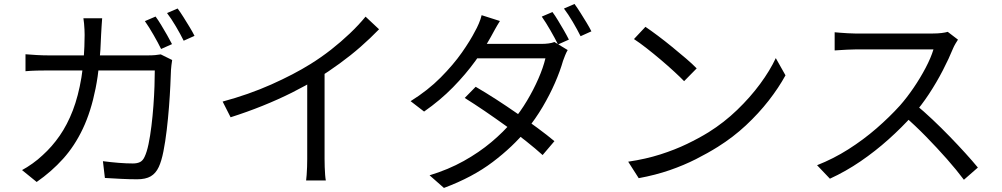

<svg xmlns="http://www.w3.org/2000/svg" viewBox="-20 -866 4980 954"><path d="M753 -783.8Q766 -766.4 780.8 -741.8Q795.6 -717.2 810 -692.2Q824.4 -667.2 834.7 -646.8L780.5 -622.6Q765.7 -653 742.8 -692.8Q719.9 -732.6 699.9 -761ZM862.6 -823.8Q876.2 -805.5 891.8 -780.6Q907.4 -755.7 922.3 -731.2Q937.2 -706.7 946.5 -687.8L892.7 -663.7Q876.5 -696.5 853.9 -734.8Q831.3 -773.1 810 -801.1ZM487.6 -775.4Q486.2 -758.6 484.8 -735.4Q483.4 -712.2 482.4 -694.2Q477.8 -541.1 454.9 -426.5Q432.1 -311.9 391.6 -226.5Q351.2 -141.1 293.7 -77.2Q236.1 -13.2 162.2 38.2L89.5 -20.9Q113.5 -33.6 141.4 -53.5Q169.3 -73.4 191.7 -94.7Q238.7 -137 276.6 -191.7Q314.5 -246.4 341.9 -317.5Q369.2 -388.6 384.6 -481.2Q399.9 -573.9 400.5 -692.4Q400.5 -704 399.8 -718.9Q399.1 -733.7 397.7 -748.8Q396.4 -764 394.4 -775.4ZM835.4 -567.8Q833.4 -555.1 831.8 -541.9Q830.2 -528.7 829.6 -518.9Q828.6 -490.3 826.4 -441.7Q824.2 -393 819.7 -335.2Q815.2 -277.4 808.4 -219.8Q801.6 -162.2 792 -113.7Q782.4 -65.2 768.8 -36.2Q754 -4.4 728.7 10.2Q703.5 24.8 661.7 24.8Q624.2 24.8 582.1 22.7Q539.9 20.6 501.2 18.2L491.4 -65.1Q531.9 -59.9 570.2 -56.8Q608.5 -53.8 640.2 -53.8Q661.9 -53.8 676 -60.9Q690 -68.1 698.3 -86.5Q709.5 -109.6 718 -149.9Q726.4 -190.2 732.4 -239.8Q738.5 -289.4 742.3 -340.7Q746.1 -392 747.6 -437.8Q749.1 -483.6 749.1 -516H222.1Q192.4 -516 163.1 -515.3Q133.8 -514.6 106.7 -512.2V-596.4Q133.1 -594.2 163 -592.5Q192.9 -590.8 221.5 -590.8H715.3Q735.5 -590.8 750.9 -592.2Q766.3 -593.6 778.7 -595.8Z M1086.2 -361.3Q1215.9 -396.3 1327.9 -446.2Q1439.8 -496.1 1522.6 -547.7Q1575.4 -580.5 1624.9 -619.2Q1674.3 -658 1718.3 -699.8Q1762.3 -741.6 1796.4 -783.3L1863.4 -720.5Q1820.6 -676.3 1771.7 -633.4Q1722.7 -590.5 1668.2 -550.9Q1613.7 -511.2 1555.3 -474.4Q1500.4 -440.8 1431.2 -406.1Q1362 -371.4 1284.2 -340.1Q1206.3 -308.8 1125.8 -283.3ZM1506.5 -506.3 1592.7 -532.1V-75.9Q1592.7 -57.4 1593.4 -36.2Q1594.1 -15 1595.5 2.9Q1596.9 20.9 1599 30.7H1501Q1502.4 20.9 1503.7 2.9Q1505.1 -15 1505.8 -36.2Q1506.5 -57.4 1506.5 -75.9Z M2725 -806.2Q2738 -788.8 2752.8 -764.2Q2767.7 -739.7 2782.1 -714.7Q2796.5 -689.7 2806.7 -669.2L2752.6 -645.1Q2737.8 -675.5 2714.8 -715.3Q2691.9 -755.1 2671.9 -783.5ZM2834.6 -846.3Q2848.2 -827.9 2863.8 -803Q2879.5 -778.1 2894.4 -753.6Q2909.3 -729.1 2918.5 -710.3L2864.8 -686.1Q2848.5 -719 2825.9 -757.3Q2803.3 -795.5 2782.1 -823.5ZM2343.5 -434.8Q2391.5 -406.9 2444.5 -372.8Q2497.4 -338.6 2550 -302Q2602.6 -265.5 2650.4 -230.4Q2698.2 -195.3 2734.8 -164.6L2676.1 -95.6Q2641.7 -126.8 2594.6 -164.2Q2547.6 -201.7 2494.4 -240.1Q2441.1 -278.5 2388.3 -314.5Q2335.4 -350.4 2289.1 -379.3ZM2800.7 -617.3Q2794.4 -606.8 2788.1 -591.4Q2781.9 -576 2777.6 -563.9Q2763.2 -513 2737.4 -453.9Q2711.6 -394.9 2676.3 -335Q2641 -275.2 2596.6 -220.6Q2528.8 -137.3 2428.4 -61.2Q2328 14.9 2185.8 67.8L2114.4 5Q2207.7 -23.3 2284.1 -66Q2360.5 -108.6 2421.4 -159.8Q2482.3 -210.9 2526.9 -264.4Q2565.9 -310.8 2598.5 -365.5Q2631.2 -420.3 2655.1 -475.1Q2679.1 -530 2690.1 -576.2H2319.5L2351.5 -647.9H2669.4Q2689.5 -647.9 2706.3 -650.2Q2723.1 -652.5 2734.8 -657.3ZM2464 -761.6Q2451.5 -742 2439.1 -719.6Q2426.7 -697.2 2419.2 -683.2Q2389.3 -628.8 2341.9 -563.1Q2294.5 -497.5 2230.8 -432.3Q2167 -367.2 2087.2 -311.7L2020.2 -363.3Q2106.2 -417 2169.4 -480.7Q2232.6 -544.4 2275.3 -605.3Q2317.9 -666.2 2340.9 -711.9Q2348.8 -725 2358.8 -748.2Q2368.8 -771.4 2373.1 -790.6Z M3187 -732.7Q3213.7 -714.7 3248.7 -688.5Q3283.7 -662.3 3320.2 -632.4Q3356.8 -602.5 3389.1 -574.9Q3421.4 -547.2 3441.6 -526.2L3379.2 -462.7Q3360.4 -482.2 3330 -510.2Q3299.6 -538.2 3263.9 -568.5Q3228.2 -598.7 3193.2 -626.1Q3158.2 -653.5 3130 -671.9ZM3101.3 -62.6Q3188.7 -75.6 3261.3 -98.8Q3333.9 -122 3393.8 -150.9Q3453.7 -179.8 3500.9 -209Q3578.1 -257.3 3642.9 -319.9Q3707.8 -382.4 3756.9 -449.1Q3806 -515.8 3834.7 -577.3L3882.9 -491.7Q3849 -429.8 3799.2 -365.9Q3749.3 -302 3686.2 -243.1Q3623.1 -184.2 3547 -136.5Q3497.2 -105.2 3437.6 -75.1Q3378 -44.9 3307.7 -20.5Q3237.4 3.8 3153.6 19.3Z M4739.9 -669Q4735.4 -662.6 4727.6 -649.2Q4719.7 -635.7 4715.4 -625.2Q4695.6 -576.2 4664.8 -516.6Q4634 -456.9 4595.8 -398.8Q4557.6 -340.8 4516.1 -294.2Q4460.7 -232.3 4394.9 -173.5Q4329.2 -114.6 4256.1 -64.6Q4183 -14.5 4103.6 21.9L4039.8 -45.1Q4120.8 -76.9 4195.4 -124.2Q4269.9 -171.5 4335.2 -228.2Q4400.5 -285 4451.9 -341.9Q4486.1 -380.8 4519.4 -429.6Q4552.7 -478.4 4579.2 -528.8Q4605.7 -579.2 4618.1 -620.4Q4609.5 -620.4 4579.7 -620.4Q4549.9 -620.4 4508.9 -620.4Q4467.8 -620.4 4422.7 -620.4Q4377.6 -620.4 4336.6 -620.4Q4295.5 -620.4 4266.4 -620.4Q4237.4 -620.4 4228.4 -620.4Q4210.7 -620.4 4189.2 -619.2Q4167.8 -618 4150.2 -616.9Q4132.7 -615.8 4127.2 -615.4V-705.7Q4134.3 -704.9 4152.7 -703.5Q4171.1 -702.1 4192.1 -700.8Q4213.2 -699.5 4228.4 -699.5Q4238.5 -699.5 4267.7 -699.5Q4296.8 -699.5 4337.3 -699.5Q4377.8 -699.5 4421.9 -699.5Q4465.9 -699.5 4506.3 -699.5Q4546.8 -699.5 4575.7 -699.5Q4604.7 -699.5 4614.3 -699.5Q4638.8 -699.5 4658.2 -701.9Q4677.6 -704.3 4689.1 -707.8ZM4529.1 -346.7Q4570.1 -313 4613.5 -272Q4656.9 -231 4698.9 -187.7Q4740.8 -144.5 4776.9 -104.7Q4813 -64.9 4838.8 -33.5L4769.4 27.2Q4733.6 -20.7 4684.7 -76.2Q4635.7 -131.6 4581.2 -187.4Q4526.6 -243.2 4472 -290.4Z"/></svg>

Font: Noto Sans KR Thin
Style: Regular
Weight: 100
Designer: Ryoko NISHIZUKA 西塚涼子 (kana, bopomofo & ideographs); Paul D. Hunt (Latin, Greek & Cyrillic); Sandoll Communications 산돌커뮤니
Foundry: Adobe
Version: Version 2.004-H2;hotconv 1.0.118;makeotfexe 2.5.65603